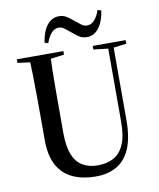

<svg xmlns="http://www.w3.org/2000/svg" viewBox="-93 -922 838 1011"><g transform="rotate(-10 325.5 -416.5)"><path d="M336 16Q270 16 217.5 -7Q165 -30 135 -82Q105 -134 105 -221V-356Q105 -408 104.5 -464Q104 -520 103 -572Q102 -624 100 -664H212Q210 -624 209 -572Q208 -520 208 -464Q208 -408 208 -356V-240Q208 -167 226 -123Q244 -79 278 -59.5Q312 -40 357 -40Q406 -40 442 -59Q478 -78 498 -123Q518 -168 518 -246V-664H547V-250Q547 -153 521 -94.5Q495 -36 448 -10Q401 16 336 16ZM34 -645V-664H283V-645L181 -632H132ZM440 -645V-664H616V-645L539 -635H525ZM193 -725Q202 -784 227.5 -816.5Q253 -849 290 -849Q315 -849 332 -838Q349 -827 364 -814Q382 -800 397.5 -787.5Q413 -775 429 -775Q453 -775 470 -794.5Q487 -814 498 -846L517 -840Q508 -781 482.5 -748Q457 -715 420 -715Q395 -715 377.5 -726.5Q360 -738 344 -752Q327 -766 311.5 -778Q296 -790 281 -790Q257 -790 240 -770.5Q223 -751 212 -719Z"/></g></svg>

Font: Source Serif 4 60pt SemiBold
Style: Regular
Weight: 600
Version: Version 4.004;hotconv 1.0.116;makeotfexe 2.5.65601